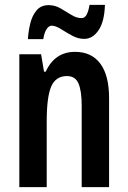

<svg xmlns="http://www.w3.org/2000/svg" viewBox="-20 -765 524 785"><path d="M287 -553Q354 -553 390 -505Q426 -457 426 -363V0H314V-333Q314 -393 301 -423.5Q288 -454 254 -454Q208 -454 189.5 -411.5Q171 -369 171 -269V0H59V-543H148L160 -472H167Q204 -553 287 -553ZM94 -605Q96 -636 103.5 -668Q111 -700 129 -722Q147 -744 179 -744Q205 -744 228 -730.5Q251 -717 272 -704Q293 -691 313 -691Q327 -691 334.5 -705.5Q342 -720 346 -745H409Q407 -677 383 -641.5Q359 -606 324 -606Q299 -606 274.5 -619.5Q250 -633 228.5 -646.5Q207 -660 191 -660Q180 -660 170.5 -646Q161 -632 157 -605Z"/></svg>

Font: Noto Sans Arabic ExtCond SemBd
Style: Regular
Weight: 600
Width: 2
Designer: Monotype Design Team, Nadine Chahine, Nizar Qandah and Khaled Hosny
Foundry: Monotype Imaging Inc.
Version: Version 2.012; ttfautohint (v1.8.4.7-5d5b)